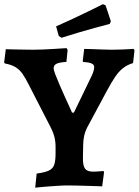

<svg xmlns="http://www.w3.org/2000/svg" viewBox="-30 -876 656 907"><path d="M136.3 10.6 143.2 -56.1Q182.4 -61.3 201.4 -70.5Q220.4 -79.7 226.4 -98.7Q232.5 -117.6 232.5 -151V-182.4Q232.5 -208.2 226.8 -230.2Q221.1 -252.2 204 -285L106.3 -475.2Q90.8 -506.3 76.9 -526.5Q62.9 -546.6 43.6 -558.6Q24.3 -570.5 -7.5 -576.3L-10.4 -581.2L-2.6 -643.6Q-2.6 -643.6 11.5 -643.1Q25.6 -642.6 46.4 -642.3Q67.2 -642.1 88.9 -641.6Q110.7 -641.1 125.4 -641.1Q144.6 -641.1 171.6 -642.1Q198.6 -643.1 224.4 -644.8Q250.2 -646.6 267.4 -647.6Q284.6 -648.6 284.6 -648.6L289.4 -639.8L283.7 -583.6Q249.5 -581.4 236.5 -574.6Q223.4 -567.8 223.4 -552.6Q223.4 -545.4 231.3 -524.5Q239.1 -503.7 251.2 -476Q263.2 -448.2 275.6 -420.6Q288.1 -393 297.8 -372Q307.5 -350.9 310.2 -344.2H319.2L400.3 -512Q415 -541 415 -559.3Q415 -570.5 402.6 -576.2Q390.3 -581.9 363.2 -583L360.8 -587.9L367.7 -644.9Q379.9 -644.9 402.6 -644.1Q425.3 -643.3 451.8 -642.2Q478.3 -641.1 499.9 -641.1Q522.6 -641.1 545.8 -642.1Q569.1 -643.1 585.2 -644.1Q601.4 -645.1 601.4 -645.1L605.4 -637.6L598.5 -578.1Q570.3 -569.4 550.9 -553.9Q531.4 -538.5 514.5 -513.7Q497.6 -488.8 476.5 -449.9L380.5 -271.2Q371.9 -253.6 367.8 -235.6Q363.8 -217.6 363 -193.2Q362.2 -168.8 361.7 -130.9Q361.1 -94.3 371.3 -79.7Q381.5 -65.2 408.4 -65.2Q425.2 -65.2 441.8 -66.7Q458.3 -68.2 458.3 -68.2L461.7 -63.3L452.7 4.4Q452.7 4.4 434.6 3.6Q416.6 2.9 390.1 2.2Q363.6 1.5 336.2 0.7Q308.8 0 289.6 0Q268.3 0 242 1.8Q215.7 3.5 191.7 5.3Q167.7 7.1 152 8.9Q136.3 10.6 136.3 10.6ZM260.7 -697.6 247.7 -706.2 235 -751.4Q274.9 -768.9 314.5 -787.5Q354.1 -806.1 386 -821.7Q417.9 -837.2 437.2 -846.8Q456.5 -856.3 456.5 -856.3L468.7 -850.8L493.7 -775.7L488.4 -763Q488.4 -763 469.1 -757.9Q449.8 -752.8 417.2 -744Q384.5 -735.1 343.9 -723.2Q303.3 -711.2 260.7 -697.6Z"/></svg>

Font: Alegreya
Style: Regular
Weight: 400
Designer: Juan Pablo del Peral
Foundry: Huerta Tipografica
Version: Version 2.009